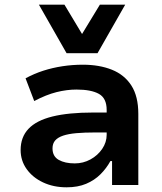

<svg xmlns="http://www.w3.org/2000/svg" viewBox="-20 -789 693 819"><path d="M264 10Q208 10 163.5 -11Q119 -32 93.5 -68Q68 -104 68 -149Q68 -204 101.5 -239.5Q135 -275 203.5 -292Q272 -309 377 -309H454V-224H386Q340 -224 306 -221Q272 -218 249.5 -210.5Q227 -203 215.5 -190Q204 -177 204 -156Q204 -122 230.5 -107Q257 -92 299 -92Q335 -92 366 -109Q397 -126 416 -154Q435 -182 435 -214V-320Q435 -370 402 -388.5Q369 -407 306 -407Q265 -407 221 -396Q177 -385 126 -358L89 -455Q126 -475 165 -487.5Q204 -500 246.5 -506.5Q289 -513 333 -513Q404 -513 457.5 -491.5Q511 -470 540.5 -424Q570 -378 570 -303V0H458V-102H451Q434 -71 408.5 -45.5Q383 -20 347.5 -5Q312 10 264 10ZM264 -562 146 -769H255L330 -644L406 -769H514L396 -562Z"/></svg>

Font: Nunito Sans 6pt
Style: Bold
Weight: 700
Version: Version 3.101;gftools[0.9.27]